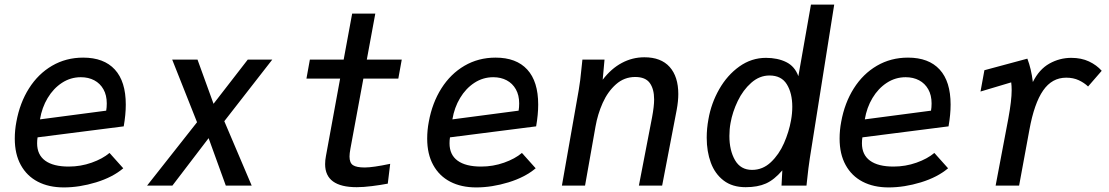

<svg xmlns="http://www.w3.org/2000/svg" viewBox="-20 -810 4840 838"><path d="M44.5 -205Q44.5 -242 51.5 -278.5Q66.5 -361 106.5 -424.2Q146.5 -487.5 207.2 -523Q268 -558.5 343 -558.5Q433.5 -558.5 481.2 -506.5Q529 -454.5 529 -353.5Q529 -310.5 520 -258.5L144 -210.5Q142 -198.5 142 -184.5Q142 -134.5 177.2 -108.8Q212.5 -83 280 -83Q332 -83 380 -100Q428 -117 458 -142.5L518 -75.5Q472 -36.5 399.5 -14.2Q327 8 258.5 8Q193 8 145 -17Q97 -42 70.8 -89.8Q44.5 -137.5 44.5 -205ZM446 -358.5Q446 -394.5 431.5 -420.2Q417 -446 391.5 -459.5Q366 -473 333 -473Q288 -473 250.5 -448.5Q213 -424 188 -382.2Q163 -340.5 154.5 -289L443.5 -327Q446 -341 446 -358.5Z M840 -276.5 731.5 -550H842L912 -357L1061.5 -550H1168.5L959 -281L1078.5 0H965.5L890.5 -207L732.5 0H622Z M1399 -93.5Q1399 -111 1402.5 -128.5L1464.5 -467H1317.5L1332.5 -550H1480L1517 -750.5H1618L1581 -550H1733.5L1718.5 -467H1566L1509.5 -161.5Q1505.5 -140 1505.5 -127Q1505.5 -99 1520.8 -89Q1536 -79 1572 -79Q1607.5 -79 1683 -95L1672.5 -8.5Q1641.5 -2.5 1603.8 2.2Q1566 7 1537 7Q1399 7 1399 -93.5Z M1844.5 -205Q1844.5 -242 1851.5 -278.5Q1866.5 -361 1906.5 -424.2Q1946.5 -487.5 2007.2 -523Q2068 -558.5 2143 -558.5Q2233.5 -558.5 2281.2 -506.5Q2329 -454.5 2329 -353.5Q2329 -310.5 2320 -258.5L1944 -210.5Q1942 -198.5 1942 -184.5Q1942 -134.5 1977.2 -108.8Q2012.5 -83 2080 -83Q2132 -83 2180 -100Q2228 -117 2258 -142.5L2318 -75.5Q2272 -36.5 2199.5 -14.2Q2127 8 2058.5 8Q1993 8 1945 -17Q1897 -42 1870.8 -89.8Q1844.5 -137.5 1844.5 -205ZM2246 -358.5Q2246 -394.5 2231.5 -420.2Q2217 -446 2191.5 -459.5Q2166 -473 2133 -473Q2088 -473 2050.5 -448.5Q2013 -424 1988 -382.2Q1963 -340.5 1954.5 -289L2243.5 -327Q2246 -341 2246 -358.5Z M2517.5 -507.5 2522 -550H2618.5L2610.5 -462Q2647.5 -510.5 2693.8 -535.2Q2740 -560 2792.5 -560Q2865 -560 2902.8 -517.8Q2940.5 -475.5 2940.5 -399.5Q2940.5 -368.5 2933.5 -330.5L2870 0H2768.5L2826 -298Q2835 -346.5 2835 -376Q2835 -421.5 2816 -447.8Q2797 -474 2752.5 -474Q2704.5 -474 2668.5 -442Q2632.5 -410 2610.5 -360.8Q2588.5 -311.5 2579 -257L2533.5 0H2432.5L2506 -417.5Q2513 -458 2517.5 -507.5Z M3064.5 -209Q3064.5 -249 3072 -289.5Q3084 -359 3119 -420.5Q3154 -482 3207 -519.8Q3260 -557.5 3323 -557.5Q3374 -557.5 3411.5 -539Q3449 -520.5 3464.5 -477.5L3519.5 -790H3621L3514.5 -119Q3508.5 -81 3502 -18.5L3500 0H3391L3394.5 -66.5Q3359.5 -25.5 3323.2 -9.2Q3287 7 3234.5 7Q3176.5 7 3138.5 -22Q3100.5 -51 3082.5 -99.8Q3064.5 -148.5 3064.5 -209ZM3432.5 -285Q3438 -315 3438 -344Q3438 -403.5 3414.2 -442Q3390.5 -480.5 3338.5 -480.5Q3295 -480.5 3259 -448.8Q3223 -417 3200 -369.2Q3177 -321.5 3168.5 -273Q3163.5 -246.5 3163.5 -216.5Q3163.5 -153.5 3188 -111Q3212.5 -68.5 3262.5 -68.5Q3309 -68.5 3344.5 -102Q3380 -135.5 3401.8 -185Q3423.5 -234.5 3432.5 -285Z M3644.5 -205Q3644.5 -242 3651.5 -278.5Q3666.5 -361 3706.5 -424.2Q3746.5 -487.5 3807.2 -523Q3868 -558.5 3943 -558.5Q4033.5 -558.5 4081.2 -506.5Q4129 -454.5 4129 -353.5Q4129 -310.5 4120 -258.5L3744 -210.5Q3742 -198.5 3742 -184.5Q3742 -134.5 3777.2 -108.8Q3812.5 -83 3880 -83Q3932 -83 3980 -100Q4028 -117 4058 -142.5L4118 -75.5Q4072 -36.5 3999.5 -14.2Q3927 8 3858.5 8Q3793 8 3745 -17Q3697 -42 3670.8 -89.8Q3644.5 -137.5 3644.5 -205ZM4046 -358.5Q4046 -394.5 4031.5 -420.2Q4017 -446 3991.5 -459.5Q3966 -473 3933 -473Q3888 -473 3850.5 -448.5Q3813 -424 3788 -382.2Q3763 -340.5 3754.5 -289L4043.5 -327Q4046 -341 4046 -358.5Z M4381 -293Q4395.5 -372 4395.5 -416Q4395.5 -435 4393.5 -450.5L4259.5 -410.5L4276.5 -503.5L4464 -554Q4481 -510 4488 -452Q4515.5 -507.5 4560.2 -532.5Q4605 -557.5 4655.5 -557.5Q4699.5 -557.5 4733 -541.8Q4766.5 -526 4788.5 -501L4729 -432.5Q4712.5 -448.5 4688.5 -459.8Q4664.5 -471 4633.5 -471Q4571.5 -471 4532.8 -415Q4494 -359 4473 -244L4428 0H4325.5Z"/></svg>

Font: JuliaMono Medium
Style: Italic
Weight: 500
Italic angle: -9°
Monospace: yes
Designer: cormullion
Foundry: corm
Version: Version 0.054; ttfautohint (v1.8.4)